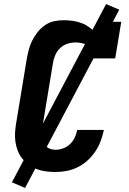

<svg xmlns="http://www.w3.org/2000/svg" viewBox="-20 -843 640 950"><path d="M255 8Q231 8 207.5 5Q184 2 162.5 -6Q141 -14 123 -27Q105 -40 91 -57Q77 -74 68.5 -95.5Q60 -117 56.5 -140Q53 -163 54.5 -187Q56 -211 60 -234L112 -549Q116 -572 122 -595.5Q128 -619 139 -641.5Q150 -664 166 -684Q182 -704 203 -718.5Q224 -733 248 -738Q272 -743 296 -743Q319 -743 342 -739.5Q365 -736 385.5 -728Q406 -720 424 -706.5Q442 -693 454 -675L464 -735H580L550 -554H434Q437 -571 432.5 -587.5Q428 -604 416 -614.5Q404 -625 387.5 -629Q371 -633 354 -633Q334 -633 313.5 -626.5Q293 -620 277.5 -605Q262 -590 253.5 -570.5Q245 -551 242 -531L190 -216Q188 -203 187 -190Q186 -177 188 -164Q190 -151 195 -139Q200 -127 208.5 -118.5Q217 -110 229.5 -106Q242 -102 255 -102Q274 -102 293 -109Q312 -116 326.5 -130Q341 -144 349.5 -162Q358 -180 362 -200H494Q488 -172 478 -145Q468 -118 451.5 -93.5Q435 -69 413 -49Q391 -29 365 -16Q339 -3 311 2.5Q283 8 255 8ZM104 87 39 59 505 -823 570 -795Z"/></svg>

Font: Iosevka Curly Slab XBdExObl
Style: Regular
Weight: 800
Width: 7
Italic angle: -9°
Monospace: yes
Designer: Belleve Invis
Foundry: Belleve Invis
Version: Version 11.1.0; ttfautohint (v1.8.3)